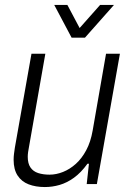

<svg xmlns="http://www.w3.org/2000/svg" viewBox="-20 -743 524 775"><path d="M161 12Q124 12 95.5 1Q67 -10 51 -34.5Q35 -59 35 -98Q35 -110 36.5 -122Q38 -134 40 -147L107 -526H163L97 -150Q95 -140 93.5 -129.5Q92 -119 92 -110Q92 -83 103 -67Q114 -51 134 -44.5Q154 -38 180 -38Q207 -38 234.5 -49Q262 -60 286 -81.5Q310 -103 328 -136.5Q346 -170 354 -216L408 -526H464L371 0H330L339 -82H333Q307 -46 278.5 -25.5Q250 -5 220.5 3.5Q191 12 161 12ZM440 -723 323 -591H269L199 -723H252L313 -608H282L384 -723Z"/></svg>

Font: Archivo SemiCondensed ExtraLight
Style: Italic
Weight: 250
Width: 4
Italic angle: -10°
Designer: Hector Gatti
Foundry: Omnibus-Type
Version: Version 2.001